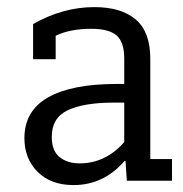

<svg xmlns="http://www.w3.org/2000/svg" viewBox="-20 -514 521 546"><path d="M74.1 -445.7Q159.3 -493.8 248.1 -493.8Q324.7 -493.8 366 -458.6Q407.4 -423.5 407.4 -346.9V-61.7H469.1V0H340.7L337 -55.6L334.6 -56.8Q275.3 12.3 188.9 12.3Q124.7 12.3 87 -25.3Q49.4 -63 49.4 -121Q49.4 -198.8 116.7 -237Q184 -275.3 312.3 -275.3H333.3V-348.1Q333.3 -393.8 311.7 -413Q290.1 -432.1 239.5 -432.1Q179 -432.1 138.3 -412.3V-345.7H74.1ZM303.7 -222.2Q218.5 -222.2 172.8 -200.6Q127.2 -179 127.2 -124.7Q127.2 -85.2 149.4 -67.3Q171.6 -49.4 206.2 -49.4Q280.2 -49.4 333.3 -109.9V-222.2Z"/></svg>

Font: Slabo 27px
Style: Regular
Weight: 400
Version: Version 1.02 Build 003a